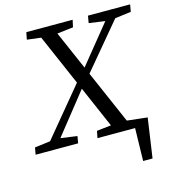

<svg xmlns="http://www.w3.org/2000/svg" viewBox="-143 -773 968 1065"><g transform="rotate(-15 341.0 -241.0)"><path d="M499 0V-54L634 -39L601 188H547L552 -40L599 0ZM-20 0 -13 -40 105 -55H123L231 -40L224 0ZM34 0 324 -350 362 -306H337L330 -297L94 0ZM98 -629 106 -670H372L363 -629L239 -614H220ZM335 0 343 -40 476 -55H494L614 -40L605 0ZM354 -320 321 -370H346L357 -384L589 -670H647ZM453 -629 460 -670H702L695 -629L579 -614H560ZM447 0 156 -670H248L540 0Z"/></g></svg>

Font: Source Serif 4
Style: Italic
Weight: 400
Italic angle: -12°
Designer: Frank Grießhammer
Foundry: Adobe Systems Incorporated
Version: Version 4.004;hotconv 1.0.116;makeotfexe 2.5.65601